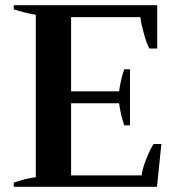

<svg xmlns="http://www.w3.org/2000/svg" viewBox="-20 -720 684 740"><path d="M602 -165 585 0H33V-16Q82 -33 118 -37V-663Q80 -669 33 -684V-700H586V-533H556Q546 -549 534.5 -590.5Q523 -632 521 -654H254V-368H439Q441 -385 446.5 -410Q452 -435 459 -453H481V-237H459Q452 -256 446.5 -280.5Q441 -305 439 -322H254V-44H526Q528 -68 544 -108Q560 -148 572 -165Z"/></svg>

Font: Trirong SemiBold
Style: Regular
Weight: 600
Designer: Katatrad Team
Foundry: CadsonDemak
Version: Version 1.000